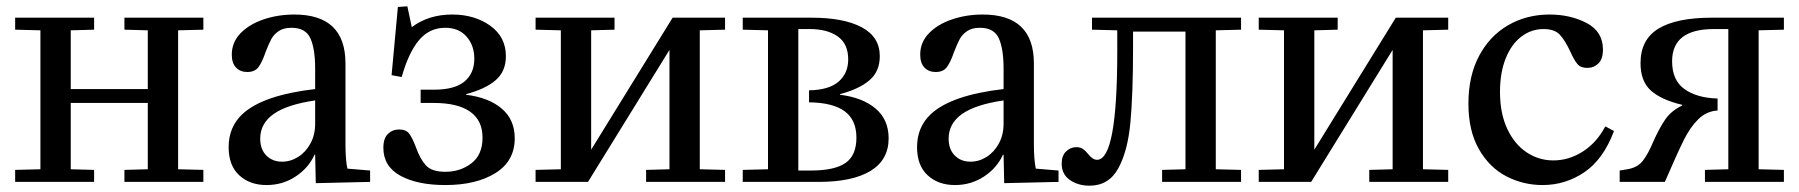

<svg xmlns="http://www.w3.org/2000/svg" viewBox="-20 -576 5697 608"><path d="M108 -40V-480L28 -482V-520H278V-482L204 -480V-294H448V-480L374 -482V-520H624V-482L544 -480V-40L624 -38V0H374V-38L448 -40V-250H204V-40L278 -38V0H28V-38Z M748 -215Q813 -275 978 -294V-359Q978 -421 963 -454.5Q948 -488 903 -488Q878 -488 862.5 -477.5Q847 -467 839 -452Q831 -437 821 -411Q810 -379 798.5 -363.5Q787 -348 763 -348Q741 -348 727.5 -362Q714 -376 714 -403Q714 -442 741.5 -470.5Q769 -499 814.5 -514.5Q860 -530 912 -530Q1074 -530 1074 -375V-120Q1074 -70 1080 -42L1152 -36V0L980 4L978 -86H976Q957 -44 916 -17Q875 10 824 10Q771 10 737.5 -21Q704 -52 704 -110Q704 -174 748 -215ZM873 -64Q900 -64 924 -79Q948 -94 963 -121.5Q978 -149 978 -184V-258Q889 -245 846.5 -215Q804 -185 804 -137Q804 -103 823.5 -83.5Q843 -64 873 -64Z M1194 -108Q1194 -138 1208.5 -152Q1223 -166 1244 -166Q1266 -166 1276 -152.5Q1286 -139 1297 -110Q1310 -73 1328.5 -52.5Q1347 -32 1390 -32Q1438 -32 1473 -59Q1508 -86 1508 -140Q1508 -195 1468.5 -222.5Q1429 -250 1354 -250H1312V-292H1354Q1420 -292 1451 -318Q1482 -344 1482 -390Q1482 -432 1457.5 -460Q1433 -488 1390 -488Q1340 -488 1307 -449Q1274 -410 1252 -332L1220 -338L1240 -554L1270 -556L1284 -490Q1337 -530 1412 -530Q1483 -530 1532.5 -494.5Q1582 -459 1582 -398Q1582 -350 1549.5 -322Q1517 -294 1456 -278V-276Q1528 -267 1569 -232Q1610 -197 1610 -138Q1610 -66 1549 -28Q1488 10 1390 10Q1302 10 1248 -19.5Q1194 -49 1194 -108Z M1756 -40V-480L1676 -482V-520H1926V-482L1852 -480V-102L2110 -520H2276V-482L2196 -480V-40L2276 -38V0H2026V-38L2100 -40V-418L1842 0H1676V-38Z M2412 -40V-480L2332 -482V-520H2550Q2652 -520 2709 -489.5Q2766 -459 2766 -398Q2766 -350 2733.5 -322Q2701 -294 2640 -278V-276Q2712 -267 2753 -232Q2794 -197 2794 -138Q2794 -70 2737 -35Q2680 0 2572 0H2332V-38ZM2548 -36Q2623 -36 2657.5 -60Q2692 -84 2692 -140Q2692 -196 2655 -223.5Q2618 -251 2542 -252V-290Q2605 -291 2635.5 -317.5Q2666 -344 2666 -388Q2666 -437 2633 -460.5Q2600 -484 2544 -484H2508V-36Z M2928 -215Q2993 -275 3158 -294V-359Q3158 -421 3143 -454.5Q3128 -488 3083 -488Q3058 -488 3042.5 -477.5Q3027 -467 3019 -452Q3011 -437 3001 -411Q2990 -379 2978.5 -363.5Q2967 -348 2943 -348Q2921 -348 2907.5 -362Q2894 -376 2894 -403Q2894 -442 2921.5 -470.5Q2949 -499 2994.5 -514.5Q3040 -530 3092 -530Q3254 -530 3254 -375V-120Q3254 -70 3260 -42L3332 -36V0L3160 4L3158 -86H3156Q3137 -44 3096 -17Q3055 10 3004 10Q2951 10 2917.5 -21Q2884 -52 2884 -110Q2884 -174 2928 -215ZM3053 -64Q3080 -64 3104 -79Q3128 -94 3143 -121.5Q3158 -149 3158 -184V-258Q3069 -245 3026.5 -215Q2984 -185 2984 -137Q2984 -103 3003.5 -83.5Q3023 -64 3053 -64Z M3342 -58Q3342 -83 3356 -96.5Q3370 -110 3388 -110Q3401 -110 3409 -104.5Q3417 -99 3426 -88Q3440 -70 3454 -70Q3518 -70 3518 -412V-480L3438 -482V-520H3910V-482L3830 -480V-40L3910 -38V0H3660V-38L3734 -40V-476H3568V-424Q3568 -277 3559.5 -187Q3551 -97 3521 -42.5Q3491 12 3430 12Q3394 12 3368 -6Q3342 -24 3342 -58Z M4046 -40V-480L3966 -482V-520H4216V-482L4142 -480V-102L4400 -520H4566V-482L4486 -480V-40L4566 -38V0H4316V-38L4390 -40V-418L4132 0H3966V-38Z M4887 -530Q4953 -530 5004.5 -503Q5056 -476 5056 -419Q5056 -389 5041.5 -375Q5027 -361 5006 -361Q4985 -361 4974.5 -374Q4964 -387 4952 -414Q4936 -448 4919.5 -466Q4903 -484 4868 -484Q4829 -484 4797.5 -460Q4766 -436 4748 -391Q4730 -346 4730 -285Q4730 -217 4753 -168Q4776 -119 4814.5 -93.5Q4853 -68 4899 -68Q4948 -68 4992 -96Q5036 -124 5063 -175H5065L5091 -161Q5057 -71 4997 -30.5Q4937 10 4865 10Q4803 10 4749.5 -18Q4696 -46 4663 -104Q4630 -162 4630 -248Q4630 -335 4663.5 -398.5Q4697 -462 4755.5 -496Q4814 -530 4887 -530Z M5549 -480V-40L5629 -38V0H5379V-38L5453 -40V-484H5407Q5275 -484 5275 -382Q5275 -322 5314 -294Q5353 -266 5419 -264V-226Q5384 -224 5358 -198.5Q5332 -173 5311.5 -131.5Q5291 -90 5252 0H5109V-36L5133 -40Q5165 -45 5182 -66.5Q5199 -88 5216 -129Q5235 -171 5253.5 -198Q5272 -225 5307 -242V-244Q5240 -260 5207.5 -289.5Q5175 -319 5175 -376Q5175 -451 5232 -485.5Q5289 -520 5401 -520H5629V-482Z"/></svg>

Font: Minipax
Style: Regular
Weight: 400
Designer: Raphaël Ronot, Igor Stepanchenko (Cyrillic)
Foundry: steppetype
Version: Version 1.002